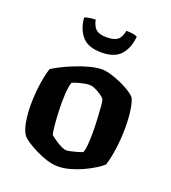

<svg xmlns="http://www.w3.org/2000/svg" viewBox="-131 -807 802 903"><g transform="rotate(20 270.5 -355.0)"><path d="M260 0Q234 0 204.2 -9.5Q174.5 -19 147 -32.8Q119.5 -46.5 99.5 -60.2Q79.5 -74 72.5 -82.5Q57 -104 50 -144Q43 -184 43 -228.5Q43 -267 46.8 -303Q50.5 -339 56.5 -369Q62.5 -399 69 -417Q83 -426 110 -440Q137 -454 170.8 -467.5Q204.5 -481 239.2 -490.5Q274 -500 302.5 -500Q321.5 -500 347 -492.5Q372.5 -485 398.8 -473.5Q425 -462 445.8 -448.8Q466.5 -435.5 476 -424.5Q484 -410 488.8 -386.5Q493.5 -363 495.8 -335.5Q498 -308 498 -280.5Q498 -224 490.2 -170.2Q482.5 -116.5 471.5 -85.5Q459.5 -74.5 436.5 -60Q413.5 -45.5 384 -31.8Q354.5 -18 322.5 -9Q290.5 0 260 0ZM272.5 -84.5Q280.5 -84.5 296.2 -88Q312 -91.5 327.8 -96.2Q343.5 -101 351.5 -104Q357.5 -116.5 359.8 -145.2Q362 -174 362 -205Q362 -236.5 360.2 -272.8Q358.5 -309 356 -337Q353.5 -365 349.5 -370.5Q346 -376.5 332.2 -386Q318.5 -395.5 301.8 -403.5Q285 -411.5 270.5 -411.5Q260.5 -411.5 244.2 -408.2Q228 -405 212.5 -400.5Q197 -396 188 -391.5Q184.5 -384.5 181.8 -368.2Q179 -352 177.8 -331.8Q176.5 -311.5 176.5 -290.5Q176.5 -257 178.5 -222.2Q180.5 -187.5 183.5 -162.2Q186.5 -137 189 -131Q191.5 -128 201.5 -120.5Q211.5 -113 224.8 -104.8Q238 -96.5 251 -90.5Q264 -84.5 272.5 -84.5ZM270 -573.5Q203.3 -573.5 173.2 -608.8Q143 -644 138.5 -700.3Q144.5 -703.5 159.5 -706.5Q174.5 -709.5 193 -709.5Q200.8 -674.5 217.8 -661.8Q234.9 -649 269.9 -649Q305 -649 322.6 -661.8Q340.2 -674.5 347 -709.5Q370.5 -709.5 383.6 -706.5Q396.8 -703.5 402 -700.5Q397 -642.5 366.5 -608Q336 -573.5 270 -573.5Z"/></g></svg>

Font: Texturina Medium
Style: Regular
Weight: 500
Designer: Guillermo Torres Carreño
Foundry: Omnibus-Type
Version: Version 1.003